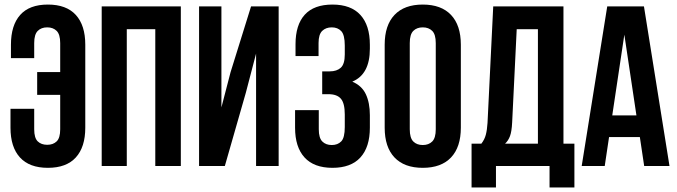

<svg xmlns="http://www.w3.org/2000/svg" viewBox="-20 -728 2967 842"><path d="M130 -251V-161Q130 -123 145.5 -108Q161 -93 187 -93Q213 -93 228.5 -108Q244 -123 244 -161V-312H143V-412H244V-539Q244 -577 228.5 -592.5Q213 -608 187 -608Q161 -608 145.5 -592.5Q130 -577 130 -539V-473H28V-532Q28 -617 68.5 -662.5Q109 -708 190 -708Q271 -708 312.5 -662.5Q354 -617 354 -532V-168Q354 -83 312.5 -37.5Q271 8 190 8Q109 8 67.5 -37.5Q26 -83 26 -168V-251Z M536 0H426V-700H773V0H661V-600H536Z M966 0H853V-700H951V-257L991 -411L1081 -700H1202V0H1103V-493L1058 -321Z M1492 -528Q1492 -575 1476.5 -591.5Q1461 -608 1435 -608Q1409 -608 1393 -592.5Q1377 -577 1377 -539V-482H1276V-534Q1276 -619 1316.5 -663.5Q1357 -708 1438 -708Q1519 -708 1560.5 -662.5Q1602 -617 1602 -532V-514Q1602 -402 1525 -370Q1567 -352 1584.5 -314.5Q1602 -277 1602 -223V-168Q1602 -83 1560.5 -37.5Q1519 8 1438 8Q1357 8 1315.5 -37.5Q1274 -83 1274 -168V-245H1378V-161Q1378 -123 1393.5 -107.5Q1409 -92 1435 -92Q1461 -92 1476.5 -108Q1492 -124 1492 -171V-226Q1492 -275 1475 -295Q1458 -315 1420 -315H1393V-415H1426Q1457 -415 1474.5 -431Q1492 -447 1492 -489Z M1777 -161Q1777 -123 1792.5 -107.5Q1808 -92 1834 -92Q1860 -92 1875.5 -107.5Q1891 -123 1891 -161V-539Q1891 -577 1875.5 -592.5Q1860 -608 1834 -608Q1808 -608 1792.5 -592.5Q1777 -577 1777 -539ZM1667 -532Q1667 -617 1710 -662.5Q1753 -708 1834 -708Q1915 -708 1958 -662.5Q2001 -617 2001 -532V-168Q2001 -83 1958 -37.5Q1915 8 1834 8Q1753 8 1710 -37.5Q1667 -83 1667 -168Z M2390 94V0H2155V94H2048V-98H2091Q2105 -116 2110.5 -137Q2116 -158 2118 -189L2143 -700H2451V-98H2499V94ZM2226 -191Q2224 -151 2216.5 -131Q2209 -111 2195 -98H2339V-600H2246Z M2916 0H2805L2786 -127H2651L2632 0H2531L2643 -700H2804ZM2665 -222H2771L2718 -576Z"/></svg>

Font: SVN-Bebas Neue
Style: Bold
Weight: 700
Designer: Ryoichi Tsunekawa
Foundry: Ryoichi Tsunekawa
Version: Version 1.300; ttfautohint (v1.7.9-c794)